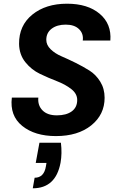

<svg xmlns="http://www.w3.org/2000/svg" viewBox="-20 -728 664 1037"><path d="M193 43H309Q316 101 307 151Q281 289 157 289L167 232Q218 232 228 170L231 152H173ZM545 -200Q545 -109 473 -51Q401 7 282 7Q168 7 100 -48Q32 -103 44 -201H187Q183 -159 209.5 -132Q236 -105 287 -105Q338 -105 367.5 -126.5Q397 -148 397 -188Q397 -222 365 -247Q333 -272 287.5 -289.5Q242 -307 196 -329Q150 -351 117 -392Q84 -433 83 -491Q82 -590 154.5 -649Q227 -708 342 -708Q454 -708 518.5 -653.5Q583 -599 576 -509H427Q432 -546 407 -570.5Q382 -595 335 -595Q288 -595 259 -573Q230 -551 230 -513Q230 -485 253.5 -462Q277 -439 312 -424Q347 -409 387.5 -389Q428 -369 463 -347Q498 -325 521.5 -287Q545 -249 545 -200Z"/></svg>

Font: Poppins SemiBold
Style: Italic
Weight: 600
Italic angle: -10°
Designer: Ninad Kale (Devanagari), Jonny Pinhorn (Latin)
Foundry: Indian Type Foundry
Version: Version 3.200;PS 1.000;hotconv 16.6.54;makeotf.lib2.5.65590